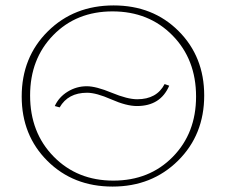

<svg xmlns="http://www.w3.org/2000/svg" viewBox="-20 -683 833 708"><path d="M60 -327Q60 -472 156.5 -567.5Q253 -663 399 -663Q544 -663 638.5 -568.5Q733 -474 733 -331Q733 -186 636.5 -90.5Q540 5 395 5Q250 5 155 -89.5Q60 -184 60 -327ZM703 -327Q703 -464 616 -552.5Q529 -641 395 -641Q262 -641 176.5 -553.5Q91 -466 91 -331Q91 -194 178 -105.5Q265 -17 398 -17Q531 -17 617 -104.5Q703 -192 703 -327ZM200 -287 182 -292Q197 -325 229.5 -345Q262 -365 300 -365Q334 -365 392 -341Q450 -317 486 -317Q558 -317 587 -373L604 -367Q572 -292 485 -292Q446 -292 390.5 -316.5Q335 -341 301 -341Q231 -341 200 -287Z"/></svg>

Font: EauTestInfant Extralight
Style: Regular
Weight: 250
Designer: Christian Thalmann (Catharsis Fonts)
Version: Version 0.001;PS 000.001;hotconv 1.0.88;makeotf.lib2.5.64775